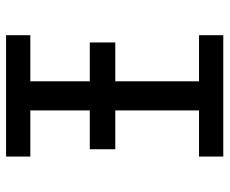

<svg xmlns="http://www.w3.org/2000/svg" viewBox="-80 -658 739 618"><g transform="rotate(90 289.0 -349.5)"><path d="M93.8 -699.2H484.4V-621.1H335.9V-351.6H460.9V-269.5H335.9V-78.1H484.4V0H93.8V-78.1H242.2V-269.5H117.2V-351.6H242.2V-621.1H93.8Z"/></g></svg>

Font: 和音 by 宁静之雨，公众号njzyshare
Style: Regular
Weight: 400
Designer: Steve Matteson
Foundry: Ascender Corporation
Version: Version 6.00;June 8, 2018;FontCreator 11.0.0.2388 32-bit